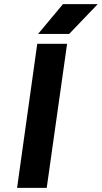

<svg xmlns="http://www.w3.org/2000/svg" viewBox="-20 -913 495 933"><path d="M63 0H207L306 -700H161ZM165 -748H316L455 -893H286Z"/></svg>

Font: Unageo
Style: ExtraBold-Italic
Weight: 800
Designer: Richard Sepsi
Foundry: Richard Sepsi
Version: Version 2.000